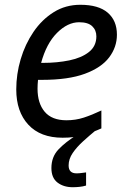

<svg xmlns="http://www.w3.org/2000/svg" viewBox="-20 -566 539 803"><path d="M284 217Q246 217 220.5 197.5Q195 178 195 137Q195 90 224.5 59Q254 28 299 0L383 -23Q355 0 328 24.5Q301 49 284 74Q267 99 267 126Q267 159 300 159Q311 159 321 157.5Q331 156 340 155V210Q327 214 312.5 215.5Q298 217 284 217ZM242 10Q149 10 98.5 -44.5Q48 -99 48 -192Q48 -256 66.5 -318.5Q85 -381 120 -432.5Q155 -484 204.5 -515Q254 -546 316 -546Q392 -546 430.5 -513Q469 -480 469 -421Q469 -369 436.5 -326Q404 -283 335 -257.5Q266 -232 156 -232H139Q138 -223 137.5 -213Q137 -203 137 -195Q137 -134 167 -98.5Q197 -63 258 -63Q296 -63 330 -74Q364 -85 404 -104V-29Q366 -12 329.5 -1Q293 10 242 10ZM152 -303H159Q219 -303 270 -313.5Q321 -324 352 -348.5Q383 -373 383 -414Q383 -440 365.5 -456.5Q348 -473 311 -473Q263 -473 218.5 -428.5Q174 -384 152 -303Z"/></svg>

Font: Noto IKEA Latin
Style: Italic
Weight: 400
Italic angle: -12°
Designer: Monotype Design Team
Foundry: Monotype Imaging Inc.
Version: Version 1.0